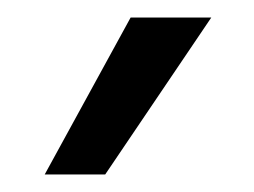

<svg xmlns="http://www.w3.org/2000/svg" viewBox="-20 -821 290 219"><path d="M31 -622 129 -801H221L100 -622Z"/></svg>

Font: Be Vietnam
Style: Regular
Weight: 400
Designer: Gabriel Lam
Foundry: TypeRant
Version: Version 4.000